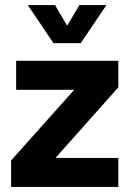

<svg xmlns="http://www.w3.org/2000/svg" viewBox="-20 -741 513 761"><path d="M24 -105 274 -385H44V-500H449V-395L200 -115H449V0H24ZM90 -721H198L246 -639L295 -721H402L300 -570H192Z"/></svg>

Font: Moderustic
Style: Bold
Weight: 700
Designer: Tural Alisoy
Foundry: TAFT Foundry
Version: Version 2.120